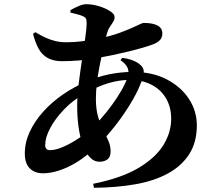

<svg xmlns="http://www.w3.org/2000/svg" viewBox="-20 -834 1040 913"><path d="M423 40Q557 13 638 -35Q719 -83 756.5 -143.5Q794 -204 794 -269Q794 -324 770 -365.5Q746 -407 701.5 -430.5Q657 -454 596 -454Q548 -454 497 -439Q446 -424 384 -390Q327 -358 284.5 -313.5Q242 -269 218.5 -224.5Q195 -180 195 -145Q195 -132 200.5 -126Q206 -120 218 -120Q243 -120 275.5 -133.5Q308 -147 342 -168.5Q376 -190 405 -215Q431 -237 458.5 -268Q486 -299 512 -334.5Q538 -370 557.5 -404Q577 -438 586 -465Q595 -490 587.5 -509.5Q580 -529 553 -548L561 -559Q591 -555 613.5 -546Q636 -537 651 -522Q661 -512 663 -499.5Q665 -487 661 -472Q646 -419 610 -357Q574 -295 527 -235Q480 -175 430 -129Q369 -71 304 -40.5Q239 -10 184 -10Q145 -10 121.5 -33.5Q98 -57 98 -104Q98 -157 121.5 -207.5Q145 -258 185.5 -303Q226 -348 279 -384.5Q332 -421 391 -446Q443 -469 498.5 -480.5Q554 -492 612 -492Q705 -492 773 -456.5Q841 -421 878.5 -363.5Q916 -306 916 -238Q916 -158 880.5 -102Q845 -46 780 -10Q715 26 625 42Q535 58 427 59ZM453 -65Q426 -65 405.5 -88Q385 -111 372 -149.5Q359 -188 353 -234.5Q347 -281 347 -329Q347 -377 354 -434Q361 -491 369.5 -547.5Q378 -604 385 -651Q392 -698 392 -726Q392 -740 388 -746.5Q384 -753 372 -758Q361 -763 345.5 -766.5Q330 -770 315 -774V-786Q331 -795 352.5 -804.5Q374 -814 390 -814Q420 -814 451 -804.5Q482 -795 503.5 -781Q525 -767 525 -753Q525 -740 517.5 -729Q510 -718 501.5 -705Q493 -692 488 -673Q478 -636 469 -595.5Q460 -555 452.5 -515Q445 -475 440.5 -437Q436 -399 436 -364Q436 -314 446.5 -278.5Q457 -243 471 -215.5Q485 -188 495.5 -164Q506 -140 506 -114Q506 -88 491.5 -76.5Q477 -65 453 -65ZM275 -543Q233 -543 205.5 -559Q178 -575 162.5 -604.5Q147 -634 137 -673L148 -681Q173 -666 195.5 -655.5Q218 -645 242.5 -639Q267 -633 295 -633Q332 -633 368.5 -637.5Q405 -642 436 -648Q504 -661 552 -679Q600 -697 628.5 -711Q657 -725 663 -725Q707 -725 729.5 -712.5Q752 -700 752 -675Q752 -656 741 -644Q730 -632 710 -624Q689 -616 660 -607.5Q631 -599 594.5 -590Q558 -581 517.5 -572.5Q477 -564 434 -557Q396 -550 355 -546.5Q314 -543 275 -543Z"/></svg>

Font: Noto Serif JP ExtraLight ExtraBold
Style: Regular
Weight: 800
Version: Version 2.003-H1;hotconv 1.1.1;makeotfexe 2.6.0